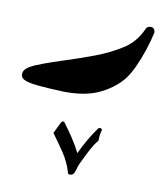

<svg xmlns="http://www.w3.org/2000/svg" viewBox="-78 -352 618 710"><g transform="rotate(10 231.0 3.0)"><path d="M320 114Q314 133 314 156Q304 168 296.5 180.5Q289 193 282 207Q270 232 263.5 244.5Q257 257 254 268Q252 277 247.5 287.5Q243 298 232 298Q225 298 224 294Q212 253 190 220.5Q168 188 145 157Q150 146 156 134Q162 122 167 112Q169 110 173 109Q177 108 178 111Q198 137 215 163Q232 189 245 215Q270 161 305 112Q307 109 313 109H314Q315 109 315 109.5Q315 110 316 110ZM433 -292Q446 -291 448 -276V-272Q441 -240 429 -204Q417 -168 402.5 -137Q388 -106 371 -85Q337 -46 287.5 -23Q238 0 165 0H156Q99 -2 57 -6Q12 -10 -2 -23Q-7 -28 -7 -38Q-7 -51 5 -60.5Q17 -70 33.5 -77Q50 -84 64 -89Q78 -94 96.5 -100.5Q115 -107 137 -114Q194 -132 249.5 -153Q305 -174 351 -204Q391 -231 413 -279Q417 -292 433 -292Z"/></g></svg>

Font: Aref Ruqaa Ink
Style: Bold
Weight: 700
Designer: Abdullah Aref
Version: Version 1.005